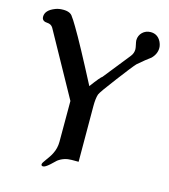

<svg xmlns="http://www.w3.org/2000/svg" viewBox="-149 -755 1152 1306"><g transform="rotate(15 427.5 -102.0)"><path d="M822 -592C806 -623 782 -638 749 -638C704 -638 668 -604 668 -559C668 -546 678 -513 678 -498C678 -479 672 -462 659 -446L510 -259C503 -256 479 -228 440 -175C351 -346 285 -469 241 -542C223 -573 210 -592 203 -601C192 -621 169 -631 135 -631C114 -631 96 -628 81 -622C36 -605 14 -581 14 -550C14 -545 15 -541 16 -537C21 -524 32 -518 51 -517C70 -516 84 -509 93 -494L342 -44V244C342 274 335 303 321 330C314 345 301 364 284 387C271 404 264 416 264 422C264 430 268 434 277 434C287 434 302 425 323 406L359 372C387 351 419 341 454 341H503L502 -51C502 -86 505 -114 512 -135C517 -148 548 -192 606 -268C661 -341 696 -385 711 -401C749 -434 778 -457 799 -472C822 -495 833 -521 833 -548C833 -563 829 -577 822 -592Z"/></g></svg>

Font: GFS Jackson
Style: Regular
Weight: 400
Designer: George Matthiopoulos
Foundry: George Matthiopoulos
Version: Version 1.0